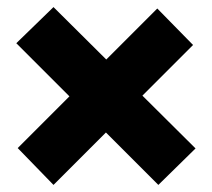

<svg xmlns="http://www.w3.org/2000/svg" viewBox="-20 -546 598 542"><path d="M279 -172 131 -24 30 -128 176 -274 26 -424 131 -526 280 -378 424 -522 525 -419 382 -276 532 -127 427 -24Z"/></svg>

Font: Lexend Exa HM Xlight
Style: Bold
Weight: 700
Designer: Bonnie Shaver-Troup, Thomas Jockin, Octavio Pardo
Foundry: Lexend
Version: Version 1.091